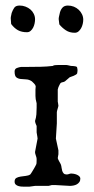

<svg xmlns="http://www.w3.org/2000/svg" viewBox="-20 -682 345 706"><path d="M33.7 -14.2Q33.7 -23.9 40 -27.6Q46.4 -31.2 55.7 -32.7Q64.9 -34.2 74.7 -35.2Q84.5 -36.1 91.3 -40.5Q91.8 -41 92.3 -42Q93.8 -43.5 93.8 -43.9Q95.2 -45.9 97.9 -50.3Q100.6 -54.7 103.3 -59.3Q106 -64 108.4 -68.1Q110.8 -72.3 111.3 -73.7Q113.8 -77.6 114.3 -81.8Q114.7 -85.9 114.7 -94.7Q114.7 -100.1 113.8 -103.5Q112.8 -106.9 111.8 -109.9Q110.8 -112.8 109.9 -116Q108.9 -119.1 108.9 -123.5L118.2 -172.4Q118.2 -174.3 117.4 -179Q116.7 -183.6 114.7 -195.3V-218.8Q113.8 -220.2 111.3 -226.8Q108.9 -233.4 108.9 -237.3Q112.8 -249.5 113.8 -261.5Q114.7 -273.4 114.7 -286.1V-302.2L111.3 -317.4Q110.4 -323.2 110.4 -329.3Q110.4 -335.4 110.4 -341.3Q110.4 -346.7 110.4 -352.5Q110.4 -358.4 111.3 -364.7Q110.4 -370.1 105 -375.2Q99.6 -380.4 97.2 -382.8Q87.4 -389.6 76.4 -390.1Q65.4 -390.6 55.9 -391.6Q46.4 -392.6 40 -397.7Q33.7 -402.8 33.7 -418.9Q33.7 -428.7 42 -431.9Q50.3 -435.1 58.1 -436H85.9Q108.4 -436 130.1 -436.5Q151.9 -437 173.8 -439.5Q177.2 -441.9 182.1 -442.4Q187 -442.9 192.4 -442.9H224.6Q225.6 -442.9 228.3 -442.4Q231 -441.9 233.9 -441.2Q236.8 -440.4 239.3 -439.9Q241.7 -439.5 242.2 -439.5Q249 -439.5 256.3 -438.2Q263.7 -437 263.7 -433.1Q264.2 -430.7 264.6 -428.5Q265.1 -426.3 265.1 -423.8Q265.1 -420.9 264.6 -417.7Q264.2 -414.6 263.7 -412.1Q262.7 -409.7 259 -407.5Q255.4 -405.3 251 -403.3Q246.6 -401.4 242.2 -400.1Q237.8 -398.9 236.3 -397.9L218.8 -382.8Q214.8 -380.4 209 -379.4Q203.1 -378.4 200.7 -373.5Q200.2 -372.6 198 -368.2Q195.8 -363.8 194.8 -361.3Q194.3 -360.4 193.4 -356.4Q192.9 -354.5 192.4 -353V-308.1Q192.4 -307.1 193.4 -303Q194.3 -298.8 194.8 -293Q194.8 -292 193.8 -288.6Q192.9 -285.2 191.7 -281.2Q190.4 -277.3 189.7 -273.9Q189 -270.5 189 -269.5V-228L185.5 -172.4L194.8 -129.4V-114.7Q194.8 -113.8 193.6 -108.4Q192.4 -103 192.4 -100.6Q192.4 -99.1 194.1 -95.5Q195.8 -91.8 198 -87.9Q200.2 -84 202.1 -80.6Q204.1 -77.1 204.1 -76.2Q205.6 -71.8 206.3 -65.7Q207 -59.6 208.7 -54Q210.4 -48.3 214.1 -44.4Q217.8 -40.5 224.6 -40.5Q230 -40.5 233.9 -42.2Q237.8 -43.9 242.2 -43.9Q245.6 -43.9 251.2 -43Q256.8 -42 262.2 -39.8Q267.6 -37.6 271.5 -33.9Q275.4 -30.3 275.4 -25.4Q275.4 -17.6 271.7 -12.5Q268.1 -7.3 262.5 -4.2Q256.8 -1 250 0.2Q243.2 1.5 237.3 1.5L184.1 -1.5H170.4Q169.4 -1.5 164.6 0Q159.7 1.5 158.7 1.5H108.9L87.9 4.4H72.8Q67.4 4.4 60.8 4.2Q54.2 3.9 48.1 2.2Q42 0.5 37.8 -3.4Q33.7 -7.3 33.7 -14.2ZM19.5 -614.3Q19.5 -619.6 20.8 -624.3Q22 -628.9 22.9 -634.3Q26.9 -645.5 32.5 -653.6Q38.1 -661.6 52.2 -661.6Q63.5 -661.6 73.7 -657.7Q84 -653.8 91.8 -647.2Q99.6 -640.6 104.2 -631.1Q108.9 -621.6 108.9 -610.8Q108.9 -604 107.2 -595.7Q105.5 -587.4 101.8 -580.3Q98.1 -573.2 92.5 -568.4Q86.9 -563.5 79.1 -563.5Q59.6 -563.5 45.9 -571Q32.2 -578.6 21 -593.8ZM195.8 -611.8Q195.8 -616.2 197 -621.3Q198.2 -626.5 199.2 -630.9Q201.2 -643.1 208.3 -652.3Q215.3 -661.6 229.5 -661.6Q241.2 -661.6 251.5 -657.5Q261.7 -653.3 269.3 -646.2Q276.9 -639.2 281.5 -629.6Q286.1 -620.1 286.1 -609.9Q286.1 -602.5 284.2 -594Q282.2 -585.4 278.3 -578.4Q274.4 -571.3 268.6 -566.4Q262.7 -561.5 254.9 -561.5Q235.8 -561.5 222.2 -570.6Q208.5 -579.6 198.2 -592.3Z"/></svg>

Font: IM FELL English SC
Style: Regular
Weight: 400
Designer: Igino Marini
Foundry: Igino Marini
Version: 3.00